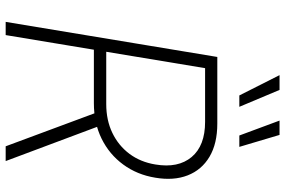

<svg xmlns="http://www.w3.org/2000/svg" viewBox="-180 -800 981 660"><g transform="rotate(90 310.0 -470.5)"><path d="M55.7 0 176.3 -727.5H405.3Q474.1 -727.5 519.3 -700.7Q564.5 -673.8 583.3 -625.7Q602.1 -577.6 591.3 -514.2Q581.1 -451.7 546.1 -404.1Q511.2 -356.4 457.3 -329.8Q403.3 -303.2 335 -303.2H130.4L137.7 -345.7H338.4Q393.6 -345.7 437.3 -366.7Q481 -387.7 509.3 -425.5Q537.6 -463.4 545.9 -514.6Q559.1 -592.8 520.3 -639.2Q481.4 -685.5 399.4 -685.5H214.8L101.1 0ZM483.4 0 360.8 -330.1H410.6L534.2 0ZM446.3 -803.2 395 -941.4H444.3L485.4 -803.2ZM308.6 -803.2 238.8 -941.4H289.6L347.7 -803.2Z"/></g></svg>

Font: Inter 17pt ExtraLight
Style: Italic
Weight: 250
Italic angle: -9.3988°
Version: Version 4.001;git-66647c0bb